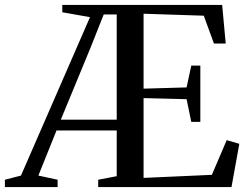

<svg xmlns="http://www.w3.org/2000/svg" viewBox="-72 -763 1010 783"><path d="M-52 0V-30L13.5 -47L295 -693L182 -713V-743H834L848.5 -585.5H800.5L759 -699L513.5 -707V-401.5L689 -406.5L708 -495.5H745V-266H708L689 -358.5L513.5 -363V-37.5L792 -50L852.5 -191.5L904 -176.5L872 0H328.5V-30L404 -44.5V-231H158.5L84.5 -47L163 -30V0ZM176 -275H404V-704H351L297 -568Z"/></svg>

Font: Merriweather 96pt
Style: Regular
Weight: 400
Version: Version 2.100